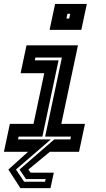

<svg xmlns="http://www.w3.org/2000/svg" viewBox="-23 -770 538 974"><path d="M80.5 184.5 19.5 90 119.5 0H-3L27 -141.5H147L201.5 -398.5H81.5L111.5 -540H372.5L288 -141.5H408L378 0H230L121 90L132.5 106H250L233 184.5ZM99.5 152H205.5L208.5 138.5H109L76 90L252.5 -63H334L337 -77H206L291 -478H156.5L153.5 -464H274L192 -77H71.5L68.5 -63H235L58 90ZM228.5 -618.5 256.5 -750H417.5L389.5 -618.5ZM314 -676H328L333 -700H319Z"/></svg>

Font: Tourney Thin
Style: Italic
Weight: 100
Italic angle: -12°
Designer: Tyler Finck
Foundry: Etcetera Type Co
Version: Version 1.015